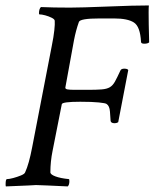

<svg xmlns="http://www.w3.org/2000/svg" viewBox="-29 -668 557 691"><path d="M-7.8 2.9Q-8.8 2 -8.8 -4.9Q-8.8 -23.4 -3.9 -23.4Q3.9 -23.4 18.6 -27.3Q33.2 -31.2 46.4 -36.6Q59.6 -42 61.5 -47.9Q75.2 -77.1 86.9 -138.7L157.2 -502Q164.1 -536.1 166.5 -559.1Q168.9 -582 168 -592.8Q168 -598.6 157.2 -604Q146.5 -609.4 133.8 -612.8Q121.1 -616.2 113.3 -616.2Q111.3 -616.2 111.3 -620.1Q111.3 -635.7 118.2 -642.6Q140.6 -641.6 166.5 -641.1Q192.4 -640.6 222.7 -640.6Q242.2 -640.6 276.4 -641.6Q310.5 -642.6 358.4 -644.5Q407.2 -646.5 444.3 -647.5Q481.4 -648.4 506.8 -648.4Q505.9 -642.6 505.9 -623Q505.9 -603.5 506.3 -580.1Q506.8 -556.6 507.3 -538.1Q507.8 -519.5 507.8 -515.6Q502.9 -510.7 490.2 -510.7Q478.5 -510.7 478.5 -517.6Q475.6 -572.3 453.1 -586.9Q430.7 -601.6 381.8 -601.6H329.1Q258.8 -601.6 254.9 -588.9Q244.1 -558.6 237.3 -523.4L206.1 -352.5Q206.1 -347.7 213.9 -346.2Q221.7 -344.7 242.2 -344.7H286.1Q318.4 -344.7 336.9 -346.2Q355.5 -347.7 366.2 -354Q377 -360.4 384.8 -374.5Q392.6 -388.7 404.3 -414.1Q407.2 -420.9 418 -420.9Q429.7 -420.9 432.6 -416L396.5 -228.5Q391.6 -224.6 382.8 -224.6Q371.1 -224.6 369.1 -232.4Q368.2 -246.1 366.7 -266.6Q365.2 -287.1 354.5 -293.9Q350.6 -296.9 326.7 -299.3Q302.7 -301.8 259.8 -301.8Q195.3 -301.8 193.4 -293L160.2 -125Q156.2 -105.5 154.3 -86.4Q152.3 -67.4 152.3 -47.9Q152.3 -40 170.4 -33.2Q188.5 -26.4 218.8 -23.4Q220.7 -23.4 220.7 -15.6Q220.7 -2.9 214.8 2.9Q169.9 1 141.1 -0.5Q112.3 -2 100.6 -2Q100.6 -2 73.7 -0.5Q46.9 1 -7.8 2.9Z"/></svg>

Font: Crimson Text
Style: Italic
Weight: 400
Italic angle: -11°
Designer: Sebastian Kosch
Foundry: Sebastian Kosch
Version: Version 1.100; ttfautohint (v1.8.4)